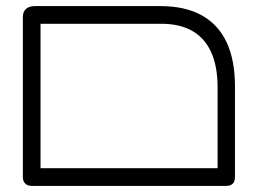

<svg xmlns="http://www.w3.org/2000/svg" viewBox="-20 -600 846 630"><path d="M84 10Q75 10 68.5 6.5Q62 3 58.5 -3.5Q55 -10 55 -19V-544Q55 -562 65.5 -571Q76 -580 95 -580H506Q587 -580 641.5 -550Q696 -520 723.5 -461.5Q751 -403 751 -316V-20Q751 -10 748 -3.5Q745 3 738.5 6.5Q732 10 723 10Q714 10 707.5 7.5Q701 5 697.5 -0.5Q694 -6 694 -13V-313Q694 -382 673 -428.5Q652 -475 611 -498.5Q570 -522 509 -522H113V-20Q113 -10 109.5 -3.5Q106 3 100 6.5Q94 10 84 10ZM84 10 85 -48H721L722 10Z"/></svg>

Font: Fredoka Expanded Light
Style: Regular
Weight: 300
Width: 7
Designer: Ben Nathan
Foundry: Milena B. Brandão, Ben Nathan
Version: Version 2.001